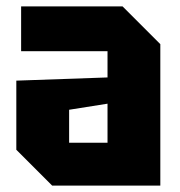

<svg xmlns="http://www.w3.org/2000/svg" viewBox="-20 -580 562 600"><path d="M31 -112V-328L316 -338V-420H46V-560H363L481 -442V0H143ZM196 -237V-134H316V-256Z"/></svg>

Font: Tektur SemiCondensed
Style: Bold
Weight: 700
Width: 4
Designer: Adam Jagosz
Foundry: Adam Jagosz
Version: Version 1.005;gftools[0.9.30]